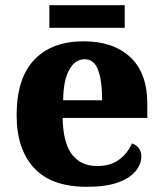

<svg xmlns="http://www.w3.org/2000/svg" viewBox="-20 -709 626 739"><path d="M314 10Q178 10 111 -62.5Q44 -135 44 -266Q44 -407 111.5 -478.5Q179 -550 302 -550Q416 -550 481.5 -489Q547 -428 547 -309V-255H221Q223 -159 257 -114.5Q291 -70 354 -70Q406 -70 439 -95Q472 -120 488 -157Q505 -151 514.5 -138Q524 -125 524 -107Q524 -78 502.5 -51Q481 -24 435 -7Q389 10 314 10ZM373 -323Q373 -399 357.5 -440Q342 -481 306 -481Q269 -481 246.5 -440.5Q224 -400 223 -323ZM170 -602V-689H460V-602Z"/></svg>

Font: Noto Serif Armenian ExtraBold
Style: Regular
Weight: 800
Version: Version 2.007